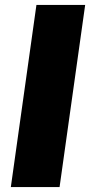

<svg xmlns="http://www.w3.org/2000/svg" viewBox="-20 -760 366 780"><path d="M326 -740 222 0H24L128 -740Z"/></svg>

Font: Pathway Extreme 8pt Thin 12pt ExtraBold
Style: Italic
Weight: 800
Italic angle: -8°
Version: Version 1.001;gftools[0.9.26]